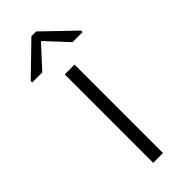

<svg xmlns="http://www.w3.org/2000/svg" viewBox="-236 -596 623 623"><g transform="rotate(-45 75.5 -285.0)"><path d="M53 0V-406H98V0ZM-40 -462V-469L64 -570H86L191 -469V-462H145L76 -536H74L6 -462Z"/></g></svg>

Font: Darker Grotesque
Style: Regular
Weight: 400
Designer: Gabriel Lam
Foundry: TypeRant
Version: Version 1.000;gftools[0.9.28]